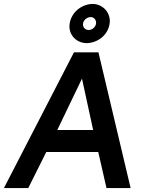

<svg xmlns="http://www.w3.org/2000/svg" viewBox="-106 -959 752 979"><path d="M248 -825C248 -776 287 -739 337 -739C397 -741 452 -786 454 -851C454 -900 415 -939 365 -939C305 -937 250 -890 248 -825ZM356 -872C373 -872 384 -858 384 -843C384 -823 365 -806 346 -806C328 -806 317 -820 317 -835C318 -856 336 -871 356 -872ZM186 -296 312 -558 369 -296ZM-86 0H38L130 -184H395L437 0H560L396 -692H271Z"/></svg>

Font: Cantarell
Style: BoldOblique
Weight: 700
Italic angle: -8°
Designer: Dave Crossland
Version: Version 0.024